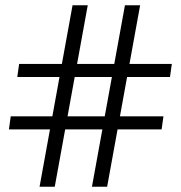

<svg xmlns="http://www.w3.org/2000/svg" viewBox="-20 -713 690 733"><path d="M189 0H131L257 -693H315ZM389 0H331L457 -693H515ZM53 -469H636L629 -419H46ZM21 -269H604L597 -219H14Z"/></svg>

Font: Arima
Style: Regular
Weight: 400
Designer: Joana Correia and Natanael Gama
Foundry: NDISCOVER
Version: Version 1.101;gftools[0.9.23]